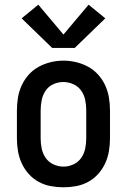

<svg xmlns="http://www.w3.org/2000/svg" viewBox="-20 -789 540 817"><path d="M250 8Q223 8 196 3Q169 -2 145 -15Q121 -28 102.5 -48.5Q84 -69 72.5 -94Q61 -119 56.5 -146Q52 -173 52 -200V-320Q52 -347 56.5 -374Q61 -401 72.5 -426Q84 -451 102.5 -471.5Q121 -492 145 -505Q169 -518 196 -524.5Q223 -531 250 -531Q277 -531 304 -524.5Q331 -518 355 -505Q379 -492 397.5 -471.5Q416 -451 427.5 -426Q439 -401 443.5 -374Q448 -347 448 -320V-200Q448 -173 443.5 -146Q439 -119 427.5 -94Q416 -69 397.5 -48.5Q379 -28 355 -15Q331 -2 304 3Q277 8 250 8ZM250 -80Q272 -80 292.5 -89.5Q313 -99 325.5 -117Q338 -135 342.5 -156.5Q347 -178 347 -200V-320Q347 -342 342.5 -364Q338 -386 325 -404Q312 -422 291.5 -431Q271 -440 249 -440Q227 -440 206.5 -430.5Q186 -421 174 -403Q162 -385 157.5 -363.5Q153 -342 153 -320V-200Q153 -178 157.5 -156.5Q162 -135 174.5 -117Q187 -99 207.5 -89.5Q228 -80 250 -80ZM298 -585H202L72 -711L143 -769L250 -642L357 -769L428 -711Z"/></svg>

Font: Zed Mono Semibold
Style: Regular
Weight: 600
Monospace: yes
Designer: Belleve Invis
Foundry: Belleve Invis
Version: Version 1.0.0; ttfautohint (v1.8.4)